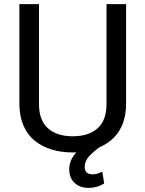

<svg xmlns="http://www.w3.org/2000/svg" viewBox="-20 -731 706 933"><path d="M74.2 -226.1V-710.9H169.4V-226.1Q169.4 -146 213.1 -107.4Q256.8 -68.8 333.5 -68.8Q410.6 -68.8 454.1 -107.4Q497.6 -146 497.6 -226.1V-710.9H592.8V-226.1Q592.8 -167 572.8 -121.3Q552.7 -75.7 517.1 -47.4Q481.4 -19 435.1 -4.6Q388.7 9.8 333.5 9.8Q276.9 9.8 230.2 -4.6Q183.6 -19 148.4 -47.4Q113.3 -75.7 93.8 -121.3Q74.2 -167 74.2 -226.1ZM431.2 -48.3 474.6 -23.9Q434.1 4.9 412.8 28.6Q391.6 52.2 391.6 79.6Q391.6 116.2 430.2 116.2Q451.7 116.2 477.1 103L486.3 160.6Q452.1 182.1 410.6 182.1Q369.1 182.1 342.8 158.2Q316.4 134.3 316.4 90.3Q316.4 51.8 345 16.1Q373.5 -19.5 431.2 -48.3Z"/></svg>

Font: Bert Sans Medium
Style: Regular
Weight: 500
Designer: Christian Robertson, Adam Twardoch, & Cristiano Sobral
Foundry: Google
Version: Version 12.135;January 10, 2020;FontCreator 12.0.0.2547 64-b